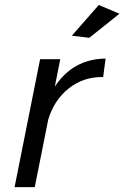

<svg xmlns="http://www.w3.org/2000/svg" viewBox="-20 -770 512 790"><path d="M145 -526.5H228L205.5 -413.5Q280.5 -527.5 414.5 -529L404.5 -453Q324 -454.5 263.2 -406.5Q202.5 -358.5 178.5 -278L123 0H40ZM275.5 -623 386.5 -749.5 471.5 -713.5 347.5 -614.5Z"/></svg>

Font: Argentum Sans Light
Style: Italic
Weight: 300
Italic angle: -11.3°
Designer: Julieta Ulanovsky (font), Owen Earl (portions from Jones font), Cristiano Sobral (main changes and remaster)
Foundry: Julieta Ulanovsky (font), Owen Earl (portions from Jones font), Cristiano Sobral (main changes and remaster)
Version: Version 3.127